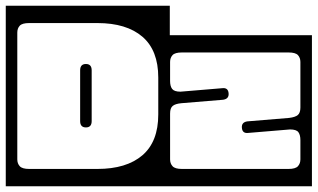

<svg xmlns="http://www.w3.org/2000/svg" viewBox="-40 -626 1102 666"><path d="M549 -606V-504H1042V20H-20V-606ZM61 -546Q37 -546 28.5 -536.8Q20 -527.5 20 -513V-73Q20 -59 28.5 -49.5Q37 -40 61 -40H298Q398.5 -40 453.8 -87.2Q509 -134.5 509 -229V-357Q509 -451.5 453.8 -498.8Q398.5 -546 298 -546ZM1002 -411Q1002 -425.5 993.5 -434.8Q985 -444 961 -444H591Q567 -444 558.5 -434.8Q550 -425.5 550 -411V-345Q550 -327 557.2 -317.5Q564.5 -308 586 -308L730 -320Q751.5 -323 753 -302Q754.5 -283 734 -280L589 -268Q568 -266 559 -258.5Q550 -251 550 -232V-73Q550 -59 558.5 -49.5Q567 -40 591 -40H961Q985 -40 993.5 -49.5Q1002 -59 1002 -73V-140Q1002 -158 995 -167.5Q988 -177 966 -177L822 -165Q800.5 -162 799 -183Q797.5 -202 818 -205L963 -217Q984 -219.5 993 -227Q1002 -234.5 1002 -253ZM278 -206Q278 -184 258 -184Q238 -184 238 -206V-382Q238 -404 258 -404Q278 -404 278 -382Z"/></svg>

Font: Honk Rounded
Style: Regular
Weight: 400
Designer: Noopur Datye & Yesha Goshar
Foundry: Ek Type
Version: Version 1.000